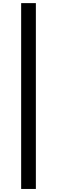

<svg xmlns="http://www.w3.org/2000/svg" viewBox="-20 -982 367 1236"><path d="M210.9 -961.9V234.4H116.2V-961.9Z"/></svg>

Font: Inter 24pt Medium
Style: Regular
Weight: 500
Designer: Rasmus Andersson
Foundry: rsms
Version: Version 4.001;git-66647c0bb